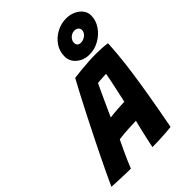

<svg xmlns="http://www.w3.org/2000/svg" viewBox="-324 -1089 1224 1224"><g transform="rotate(-45 288.5 -477.0)"><path d="M117.9 7.5Q105.6 7.5 83.7 6.9Q61.8 6.2 36.2 5.4Q10.8 4.5 -12.8 3.6Q-36.2 2.6 -51.6 1.6Q-38 -29.2 -15.2 -77.2Q7.5 -125.2 36.1 -183.9Q64.8 -242.6 96.6 -306.2Q128.4 -369.9 160.5 -432.8Q192.6 -495.8 222.2 -552.4Q251.9 -609 276 -652.8Q310.9 -657.4 345.2 -660.7Q379.6 -664 412.6 -665.9Q445.6 -667.9 476.9 -667.9Q503.4 -667.9 529.2 -666.4Q555 -664.9 579.9 -661.5Q577.9 -617.5 572.8 -560.6Q567.8 -503.6 557.1 -426.2Q546.5 -348.9 528.9 -244.7Q511.4 -140.5 484.9 -2Q467.8 0.2 436.7 2.6Q405.6 5 371.9 6.2Q338.2 7.5 312.4 7.5Q314.9 -6.6 319 -25.2Q323.1 -43.9 327.8 -64.9Q332.4 -86 337.4 -107.4Q342.4 -128.8 347.2 -148.9Q352.1 -169.1 356.6 -185.8Q340.6 -185.4 322 -184.6Q303.4 -183.9 284.3 -182.8Q265.2 -181.6 248.4 -180.2Q231.6 -178.8 218.8 -177.2Q206 -175.8 200 -174.8Q183.4 -140.9 167.4 -106.4Q151.4 -72 138.6 -42.3Q125.9 -12.6 117.9 7.5ZM258 -313.9Q269.9 -316 294.9 -318.2Q320 -320.4 346.8 -321.9Q373.5 -323.4 390 -323.8Q392.1 -334.4 398.6 -363.6Q405 -392.9 412.6 -427.8Q420.1 -462.6 426 -491.8Q431.9 -521 433.5 -532Q425.4 -532 409.1 -531Q392.9 -530 377.4 -528.9Q362 -527.8 355.9 -527Q348.8 -512.6 336.7 -486.7Q324.6 -460.8 310.4 -429.6Q296.1 -398.5 282.4 -368.1Q268.8 -337.8 258 -313.9ZM446.6 -693Q395.5 -693 359.9 -722.8Q324.4 -752.5 324.4 -797.9Q324.4 -844.2 349.9 -881.4Q375.4 -918.6 416.3 -940.3Q457.2 -962 503.1 -962Q537.9 -962 566.6 -948.8Q595.4 -935.6 612.5 -913.1Q629.6 -890.5 629.6 -862.1Q629.6 -817.8 603.2 -779.1Q576.8 -740.4 534.9 -716.7Q493.1 -693 446.6 -693ZM460.9 -785.1Q475.8 -785.1 490 -792.2Q504.2 -799.2 513.3 -811.4Q522.4 -823.5 522.4 -838Q522.4 -852.8 512.2 -861.2Q502.1 -869.8 485 -869.8Q463.1 -869.8 445.8 -853.6Q428.4 -837.4 428.4 -815.1Q428.4 -800.8 437.4 -792.9Q446.5 -785.1 460.9 -785.1Z"/></g></svg>

Font: Grandstander Thin
Style: Italic
Weight: 100
Italic angle: -15°
Designer: Tyler Finck
Foundry: Etcetera Type Co
Version: Version 1.200